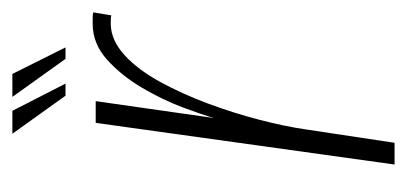

<svg xmlns="http://www.w3.org/2000/svg" viewBox="-198 -476 673 318"><g transform="rotate(-90 139.0 -316.5)"><path d="M26 0 95 -495H131L103 -299Q108 -317 120.5 -350.5Q133 -384 153 -418Q173 -452 199.5 -476Q226 -500 259 -500Q263 -500 269 -500Q275 -500 278 -499L273 -469Q271 -470 266.5 -470Q262 -470 257 -470Q231 -469 207 -447Q183 -425 163 -388.5Q143 -352 127 -309Q111 -266 100 -223.5Q89 -181 84 -146L62 0ZM220 -545H201L138 -633H176ZM160 -545H140L77 -633H115Z"/></g></svg>

Font: Alumni Sans ExtraLight
Style: Italic
Weight: 250
Italic angle: -8°
Version: Version 1.016